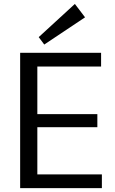

<svg xmlns="http://www.w3.org/2000/svg" viewBox="-20 -973 594 993"><path d="M152.9 -71.2H506.9V0H84.2V-700H502.8V-628.8H152.9L173.1 -684.7V-348.8L152.9 -382.8H483.5V-315.2H152.9L173.1 -349.2V-15.3ZM419.9 -883.4 208.9 -742.6 180.2 -781 367.2 -952.6Z"/></svg>

Font: Pathway Extreme 8pt Thin
Style: Regular
Weight: 100
Version: Version 1.001;gftools[0.9.26]